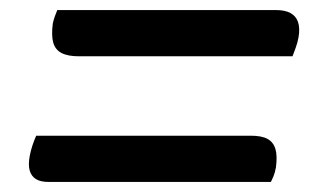

<svg xmlns="http://www.w3.org/2000/svg" viewBox="-20 -491 640 382"><path d="M94 -471H529Q547 -471 558 -465Q569 -459 573 -447Q577 -435 574 -417Q572 -406 568.5 -396.5Q565 -387 562 -379H137Q115 -379 102.5 -385.5Q90 -392 86 -406Q82 -420 85 -444Q87 -453 89.5 -459.5Q92 -466 94 -471ZM52 -221H479Q501 -221 512.5 -214.5Q524 -208 528 -194.5Q532 -181 529 -158Q527 -147 524 -140Q521 -133 519 -129H77Q60 -129 51 -135Q42 -141 39 -152Q36 -163 39 -180Q41 -191 44.5 -201.5Q48 -212 52 -221Z"/></svg>

Font: Rec Mono Duotone
Style: Italic
Weight: 400
Italic angle: -10°
Monospace: yes
Version: Version 1.085; ttfautohint (v1.8.4.7-5d5b)